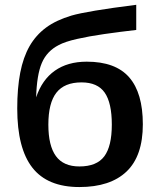

<svg xmlns="http://www.w3.org/2000/svg" viewBox="-20 -753 643 783"><path d="M333.5 -501.5Q451.2 -501.5 506.8 -437.7Q562.5 -374 562.5 -246.1Q562.5 -116.7 496.1 -53.5Q429.7 9.8 303.7 9.8Q173.8 9.8 112.1 -69.1Q50.3 -147.9 50.3 -310.5Q50.3 -393.6 62.5 -456.5Q74.7 -519.5 100.6 -564.9Q126.5 -609.9 167.7 -640.4Q209 -670.9 271.5 -689.5Q303.2 -698.7 368.9 -709.7Q434.6 -720.7 535.6 -733.4V-630.9Q466.8 -623 404.3 -614Q341.8 -605 293.5 -594Q245.1 -583 219.7 -569.3Q170.9 -544.4 150.4 -495.8Q129.9 -447.3 127.4 -356Q151.4 -427.7 203.6 -464.6Q255.9 -501.5 333.5 -501.5ZM436 -244.6Q436 -333.5 407 -375.2Q377.9 -417 312.5 -417Q242.7 -417 210 -375Q177.2 -333 177.2 -244.6Q177.2 -158.7 208 -116.5Q238.8 -74.2 303.7 -74.2Q374.5 -74.2 405.3 -115.5Q436 -156.7 436 -244.6Z"/></svg>

Font: Arimo SemiBold
Style: Regular
Weight: 600
Designer: Steve Matteson
Foundry: Monotype Imaging Inc.
Version: Version 1.33